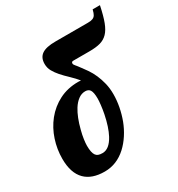

<svg xmlns="http://www.w3.org/2000/svg" viewBox="-194 -883 935 1006"><g transform="rotate(-30 273.5 -380.0)"><path d="M29.3 -36.6Q-13.2 -79.1 -13.2 -165Q-13.2 -222.7 4.9 -277.6Q22.9 -332.5 57.6 -376Q94.2 -421.4 145.3 -447.3Q196.3 -473.1 259.8 -473.1Q266.6 -473.1 269 -472.7Q271.5 -472.2 276.9 -472.2Q259.8 -493.2 235.4 -516.6Q210.9 -539.6 194.1 -558.8Q177.2 -578.1 166.5 -597.2Q154.8 -617.7 154.8 -642.1Q154.8 -680.2 180.7 -698Q206.5 -715.8 263.2 -715.8H415H460Q477.5 -715.8 488.5 -720Q499.5 -724.1 505.4 -734.4Q510.7 -742.7 516.1 -764.2H560.1Q547.9 -705.1 534.4 -669.9Q521 -634.8 502.4 -615.7Q483.9 -596.7 458 -589.4Q432.1 -582 391.1 -582H294.9Q288.6 -582 285.4 -579.8Q282.2 -577.6 282.2 -569.8Q282.2 -565.4 290 -556.2L296.9 -547.9Q301.3 -542 313 -526.6Q324.7 -511.2 335.4 -495.6Q366.2 -450.7 380.4 -392.6Q388.2 -361.8 388.2 -325.2Q388.2 -288.6 380.9 -250Q373.5 -211.4 359.9 -174.8Q345.7 -137.7 324.7 -105.5Q303.7 -73.2 277.3 -48.8Q219.7 3.9 147 3.9Q69.8 3.9 29.3 -36.6ZM256.8 -142.6Q280.3 -187 294.4 -256.8Q299.8 -284.2 302.5 -308.6Q305.2 -333 305.2 -346.2Q305.2 -383.8 295.4 -398.9Q286.6 -412.1 267.1 -412.1Q244.6 -412.1 225.1 -397.7Q205.6 -383.3 189.9 -358.4Q163.6 -316.4 146.5 -248.5Q139.6 -222.7 136.2 -198.7Q132.8 -174.8 132.8 -160.2Q132.8 -117.7 145 -101.1Q150.9 -92.8 160.4 -89.4Q169.9 -85.9 185.1 -85.9Q226.1 -85.9 256.8 -142.6Z"/></g></svg>

Font: Pattaya
Style: Regular
Weight: 400
Designer: Pablo Impallari / Thai characters Designed by Thanarat Vachiruckul and Suppakit Chalermlarp
Foundry: Pablo Impallari
Version: Version 1.007;September 16, 2023;FontCreator 15.0.0.2934 64-